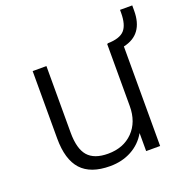

<svg xmlns="http://www.w3.org/2000/svg" viewBox="-123 -784 883 908"><g transform="rotate(-20 319.0 -330.5)"><path d="M88.9 -200.2V-539.1H158.2V-204.1Q158.2 -123 189.9 -86.4Q221.7 -49.8 291 -49.8Q369.1 -49.8 416.5 -98.1Q463.9 -146.5 463.9 -226.6V-539.1H466.8V-541Q528.3 -542 552.2 -568.4Q576.2 -594.7 576.2 -655.3V-669.9H637.7V-643.6Q637.7 -523.4 534.2 -501V0H463.9V-90.8Q436.5 -43 388.7 -17.1Q340.8 8.8 280.3 8.8Q182.6 8.8 135.7 -42.5Q88.9 -93.8 88.9 -200.2Z"/></g></svg>

Font: Min Sans Light
Style: Regular
Weight: 300
Designer: Jinseong-Kim, NotoSansCJK, Nunito
Foundry: Jinseong-Kim
Version: Version 1.400;Glyphs 3.1.2 (3151)